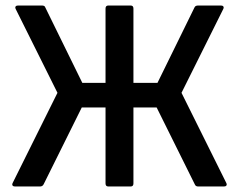

<svg xmlns="http://www.w3.org/2000/svg" viewBox="-20 -675 865 695"><path d="M34 0Q28 0 25.5 -3.5Q23 -7 26 -13L188 -339L37 -642Q34 -648 36.5 -651.5Q39 -655 45 -655H132Q142 -655 144 -648L278 -375H362V-644Q362 -655 372 -655H453Q463 -655 463 -644V-375H550L684 -648Q687 -655 697 -655H780Q786 -655 788.5 -651.5Q791 -648 788 -642L637 -339L799 -13Q802 -7 799.5 -3.5Q797 0 791 0H697Q688 0 685 -8L547 -286H463V-11Q463 0 453 0H372Q362 0 362 -11V-286H276L138 -8Q134 0 125 0Z"/></svg>

Font: Sofia Sans Extra Cond
Style: Bold
Weight: 700
Width: 1
Designer: Botio Nikoltchev, Ani Petrova
Foundry: lettersoup
Version: Version 4.100; ttfautohint (v1.8.3)